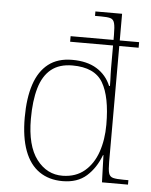

<svg xmlns="http://www.w3.org/2000/svg" viewBox="-54 -805 678 860"><g transform="rotate(5 285.0 -375.0)"><path d="M259 10Q198 10 154.5 -20Q111 -50 88.5 -110Q66 -170 66 -259Q66 -347 86.5 -408.5Q107 -470 149 -502.5Q191 -535 256 -535Q323 -535 366.5 -508Q410 -481 430 -433H434Q434 -447 433.5 -460.5Q433 -474 432.5 -487Q432 -500 432 -512.5Q432 -525 432 -535V-615H239V-640H432V-662Q432 -699 427.5 -715.5Q423 -732 409.5 -736Q396 -740 367 -740H340V-760H460V-640H547V-615H460V-94Q460 -59 464.5 -43.5Q469 -28 484 -24Q499 -20 532 -20H553V0H436L432 -122H430Q408 -63 367 -26.5Q326 10 259 10ZM258 -14Q317 -15 356 -48Q395 -81 414 -136Q433 -191 433 -259Q433 -384 396 -447Q359 -510 259 -510Q200 -510 163.5 -480.5Q127 -451 110.5 -394Q94 -337 94 -256Q94 -135 140.5 -74Q187 -13 258 -14Z"/></g></svg>

Font: Noto Serif Ethiopic Thin
Style: Regular
Weight: 250
Version: Version 2.102